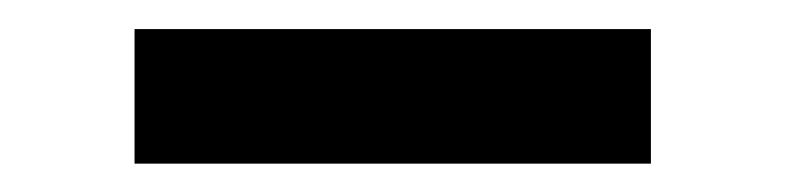

<svg xmlns="http://www.w3.org/2000/svg" viewBox="-20 -717 540 132"><path d="M72.5 -604.5V-697H427.5V-604.5Z"/></svg>

Font: Newsreader 6pt ExtraBold
Style: Regular
Weight: 800
Designer: Hugues Gentile
Foundry: Production Type
Version: Version 1.003; ttfautohint (v1.8.3)